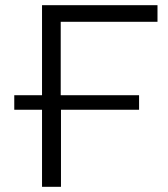

<svg xmlns="http://www.w3.org/2000/svg" viewBox="-20 -720 648 740"><path d="M214 -636V-353H516V-297H215V0H142V-297H35V-353H142V-700H587V-636Z"/></svg>

Font: Montserrat-Regular
Style: Regular
Weight: 400
Version: Version 7.200